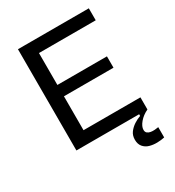

<svg xmlns="http://www.w3.org/2000/svg" viewBox="-201 -777 987 1084"><g transform="rotate(-30 293.0 -235.0)"><path d="M85 0V-660H177V0ZM132 0V-79H548V0ZM132 -300V-374H500V-300ZM132 -582V-660H547V-582ZM551 184Q529 189 503 189.5Q477 190 454 183.5Q431 177 416 159.5Q401 142 401 113Q401 85 415.5 65.5Q430 46 451.5 32Q473 18 494 11V-6H548V0Q514 16 492.5 41.5Q471 67 471 89Q471 103 479.5 110Q488 117 500.5 119Q513 121 527 120Q541 119 551 117Z"/></g></svg>

Font: Bricolage Grotesque 16pt
Style: Regular
Weight: 400
Version: Version 1.001;gftools[0.9.33.dev8+g029e19f]